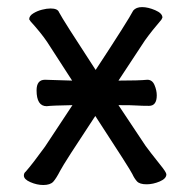

<svg xmlns="http://www.w3.org/2000/svg" viewBox="-20 -509 540 546"><path d="M103 17.1Q85 17.1 66.4 9Q47.9 1 47.9 -9.8Q47.9 -17.1 53.2 -21Q73.2 -43.9 107.9 -91.8L186 -210Q127 -209 112.8 -207Q84 -207 84 -252Q84 -282.2 107.9 -282.2L185.1 -279.8L113.8 -390.1Q96.2 -416 66.9 -448.2L63 -454.1Q63 -463.9 74.5 -470.9Q85.9 -478 99.4 -481.4Q112.8 -484.9 124 -484.9Q144 -484.9 147.9 -474.1Q159.2 -452.1 252 -310.1Q345.2 -452.1 358.9 -479Q367.2 -488.8 384 -488.8Q400.9 -488.8 421.4 -480Q441.9 -471.2 441.9 -459L439 -453.1Q412.1 -421.9 392.1 -394L316.9 -279.8Q375 -279.8 398.9 -282.2Q413.1 -282.2 419.4 -267.1Q425.8 -252 425.8 -237.8Q425.8 -208 403.8 -208Q383.8 -208 368.2 -209Q356.9 -210 316.9 -210L394 -94.2Q404.8 -79.1 436 -40Q453.1 -19 453.1 -13.2Q453.1 -1 434.1 7.1Q415 15.1 397 15.1Q377 15.1 369.4 6.6Q361.8 -2 356.4 -13.9Q351.1 -25.9 251 -179.2Q162.1 -44.9 151.1 -23.4Q140.1 -2 131.6 7.6Q123 17.1 103 17.1Z"/></svg>

Font: LXGW WenKai Mono GB Screen
Style: Regular
Weight: 400
Monospace: yes
Designer: LXGW / Fontworks Inc.
Foundry: LXGW / Fontworks Inc.
Version: Version 1.510;January 18,2025